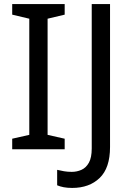

<svg xmlns="http://www.w3.org/2000/svg" viewBox="-20 -734 652 944"><path d="M298 0H40V-52L124 -71V-642L40 -662V-714H298V-662L214 -642V-71L298 -52ZM335 190Q311 190 293 186.5Q275 183 261 177V101Q277 105 295 108Q313 111 333 111Q358 111 380.5 101Q403 91 417 66Q431 41 431 -4V-714H521V-11Q521 92 470 141Q419 190 335 190Z"/></svg>

Font: Noto Sans Rejang
Style: Regular
Weight: 400
Designer: Monotype Design Team
Foundry: Monotype Imaging Inc.
Version: Version 2.001; ttfautohint (v1.8.4.7-5d5b)